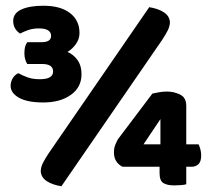

<svg xmlns="http://www.w3.org/2000/svg" viewBox="-20 -642 726 669"><path d="M125 -495Q158 -495 158 -517Q158 -543 115 -543Q95 -543 79 -537.5Q63 -532 50 -525Q26 -541 26 -569Q26 -596 54.5 -609Q83 -622 131 -622Q191 -622 224 -596.5Q257 -571 257 -527Q257 -506 244.5 -488.5Q232 -471 215 -461Q235 -453 249.5 -433.5Q264 -414 264 -383Q264 -338 227 -311.5Q190 -285 131 -285Q75 -285 46 -301.5Q17 -318 17 -343Q17 -357 24.5 -369.5Q32 -382 44 -387Q60 -378 77.5 -372Q95 -366 119 -366Q165 -366 165 -393Q165 -419 127 -419H75Q71 -425 68 -434.5Q65 -444 65 -456Q65 -470 67.5 -479Q70 -488 75 -495ZM500 -617Q531 -612 550.5 -599.5Q570 -587 572 -566Q572 -551 564.5 -536Q557 -521 545 -503L194 7Q163 2 143.5 -10.5Q124 -23 122 -44Q122 -59 129.5 -74Q137 -89 149 -107ZM629 -139H672Q675 -133 678 -122.5Q681 -112 681 -100Q681 -79 671.5 -70Q662 -61 648 -61H629V0Q623 2 611 3Q599 4 587 4Q563 4 549.5 -4Q536 -12 536 -39V-61H407Q394 -67 385.5 -79.5Q377 -92 377 -111Q377 -125 381 -135.5Q385 -146 391 -157L511 -316Q521 -318 534 -320.5Q547 -323 562 -323Q586 -323 607.5 -312.5Q629 -302 629 -273ZM539 -227 480 -139H539Z"/></svg>

Font: Baloo Tammudu
Style: Regular
Weight: 400
Designer: Omkar Shende and Ek Type
Foundry: Ek Type
Version: Version 1.443;PS 1.000;hotconv 16.6.51;makeotf.lib2.5.65220;